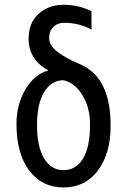

<svg xmlns="http://www.w3.org/2000/svg" viewBox="-20 -784 539 813"><path d="M361.3 -258.8Q361.3 -326.7 329.8 -379.6Q298.3 -432.6 249 -444.3Q197.8 -444.3 167.2 -394.5Q136.7 -344.7 136.7 -253.9Q136.7 -163.1 166.7 -113.3Q196.8 -63.5 249 -63.5Q301.3 -63.5 331.3 -112.1Q361.3 -160.6 361.3 -258.8ZM367.7 -658.7Q313.5 -687.5 252 -687.5Q223.6 -687.5 205.8 -669.9Q188 -652.3 188 -622.1Q188 -566.9 316.2 -513.4Q444.3 -460 448.2 -267.1V-248.5Q448.2 -133.3 394.3 -61.8Q340.3 9.8 249 9.8Q157.7 9.8 103.8 -61.8Q49.8 -133.3 49.8 -258.8Q49.8 -341.3 87.4 -405Q125 -468.8 183.1 -485.4L182.6 -487.8Q145 -506.8 123 -541Q101.1 -575.2 101.1 -619.6Q101.1 -687 143.3 -725.3Q185.5 -763.7 249 -763.7Q312.5 -763.7 367.2 -736.8Z"/></svg>

Font: RobotoCondensed-Regular
Style: Regular
Weight: 400
Designer: Google
Version: Version 2.001201; 2014